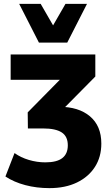

<svg xmlns="http://www.w3.org/2000/svg" viewBox="-20 -779 574 991"><path d="M235 192Q169 192 110.5 176.5Q52 161 8 132L55 11Q87 34 129 46.5Q171 59 214 59Q273 59 301.5 37Q330 15 330 -29Q330 -75 298.5 -95.5Q267 -116 203 -116H124L123 -199L326 -405L322 -367H35V-498H472V-384L288 -198L237 -228H284Q386 -228 444.5 -178.5Q503 -129 503 -38Q503 31 470 82.5Q437 134 377 163Q317 192 235 192ZM181 -559 79 -759H190L254 -648L318 -759H429L327 -559Z"/></svg>

Font: Nunito Sans 10pt SemiCondensed Black
Style: Regular
Weight: 900
Width: 4
Designer: Vernon Adams
Foundry: Vernon Adams
Version: Version 3.101;gftools[0.9.27]